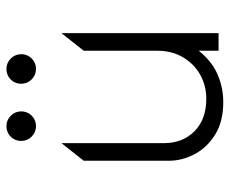

<svg xmlns="http://www.w3.org/2000/svg" viewBox="-80 -636 730 611"><g transform="rotate(-90 285.5 -330.0)"><path d="M267 15Q204 15 162.5 -11.2Q121 -37.5 100.5 -77Q80 -116.5 80 -157V-429L136 -500V-174Q136 -114 174 -76.5Q212 -39 277 -39Q319 -39 353.8 -58.5Q388.5 -78 409.2 -113.2Q430 -148.5 430 -195V-429L486 -500V0H430V-63Q396.5 -21 354.2 -3Q312 15 267 15ZM190 -581Q170.5 -581 156.8 -594.8Q143 -608.5 143 -628Q143 -641 149.2 -651.8Q155.5 -662.5 166.2 -668.8Q177 -675 190 -675Q209.5 -675 223.2 -661.2Q237 -647.5 237 -628Q237 -615 230.8 -604.2Q224.5 -593.5 213.8 -587.2Q203 -581 190 -581ZM372 -581Q352.5 -581 338.8 -594.8Q325 -608.5 325 -628Q325 -641 331.2 -651.8Q337.5 -662.5 348.2 -668.8Q359 -675 372 -675Q391.5 -675 405.2 -661.2Q419 -647.5 419 -628Q419 -615 412.8 -604.2Q406.5 -593.5 395.8 -587.2Q385 -581 372 -581Z"/></g></svg>

Font: Geologica-Sharp
Style: Regular
Weight: 100
Designer: Sindre Bremnes, Frode Helland
Foundry: Monokrom Skriftforlag AS
Version: Version 1.010;gftools[0.9.28]